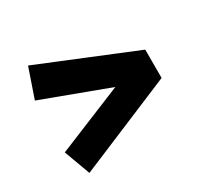

<svg xmlns="http://www.w3.org/2000/svg" viewBox="-109 -722 752 728"><g transform="rotate(-30 267.0 -358.5)"><path d="M91 -593 506 -423V-299L89 -124L47 -238L337 -357L47 -465Z"/></g></svg>

Font: Bitter ExtraBold
Style: Regular
Weight: 800
Designer: Sol Matas, and Bitter project Authors
Foundry: Sol Matas
Version: Version 2.001